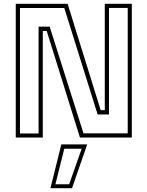

<svg xmlns="http://www.w3.org/2000/svg" viewBox="-20 -720 772 1005"><path d="M84.5 -21.5H182V-580.5H240L417 -22H648.5V-678.5H550.5V-121H491L316.5 -678H84.5ZM62.5 0V-700H334L507 -143.5H528.5V-700H670V0H398.5L224.5 -558H204V0ZM244 265 301 36H436.5L357 265ZM270 244.5H342L407.5 58.5H316.5Z"/></svg>

Font: Tourney Thin ExtraLight
Style: Regular
Weight: 250
Version: Version 1.015